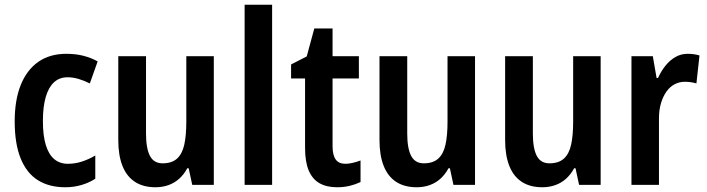

<svg xmlns="http://www.w3.org/2000/svg" viewBox="-20 -780 2981 810"><path d="M256 10Q187 10 139.5 -20Q92 -50 67 -112Q42 -174 42 -268Q42 -358 67.5 -421.5Q93 -485 141.5 -519Q190 -553 260 -553Q300 -553 332.5 -544.5Q365 -536 392 -521L359 -428Q335 -440 311.5 -447Q288 -454 265 -454Q231 -454 208 -433Q185 -412 173 -371Q161 -330 161 -269Q161 -209 173 -169Q185 -129 208.5 -109Q232 -89 266 -89Q297 -89 326 -98.5Q355 -108 382 -124V-26Q356 -9 323.5 0.5Q291 10 256 10Z M882 -543V0H791L776 -70H770Q756 -44 736 -26Q716 -8 690.5 1Q665 10 636 10Q584 10 549 -13Q514 -36 496.5 -80.5Q479 -125 479 -189V-543H596V-217Q596 -154 612.5 -122.5Q629 -91 666 -91Q705 -91 727 -111Q749 -131 757.5 -170Q766 -209 766 -267V-543Z M1128 0H1012V-760H1128Z M1437 -89Q1452 -89 1468.5 -93Q1485 -97 1501 -103V-12Q1480 -2 1455.5 4Q1431 10 1402 10Q1358 10 1328 -7Q1298 -24 1282.5 -60.5Q1267 -97 1267 -156V-449H1208V-508L1274 -542L1306 -660H1383V-543H1494V-449H1383V-163Q1383 -126 1396 -107.5Q1409 -89 1437 -89Z M1984 -543V0H1893L1878 -70H1872Q1858 -44 1838 -26Q1818 -8 1792.5 1Q1767 10 1738 10Q1686 10 1651 -13Q1616 -36 1598.5 -80.5Q1581 -125 1581 -189V-543H1698V-217Q1698 -154 1714.5 -122.5Q1731 -91 1768 -91Q1807 -91 1829 -111Q1851 -131 1859.5 -170Q1868 -209 1868 -267V-543Z M2514 -543V0H2423L2408 -70H2402Q2388 -44 2368 -26Q2348 -8 2322.5 1Q2297 10 2268 10Q2216 10 2181 -13Q2146 -36 2128.5 -80.5Q2111 -125 2111 -189V-543H2228V-217Q2228 -154 2244.5 -122.5Q2261 -91 2298 -91Q2337 -91 2359 -111Q2381 -131 2389.5 -170Q2398 -209 2398 -267V-543Z M2881 -553Q2893 -553 2905.5 -551.5Q2918 -550 2931 -546L2918 -428Q2908 -431 2896 -433Q2884 -435 2869 -435Q2846 -435 2826 -424.5Q2806 -414 2791.5 -393.5Q2777 -373 2768.5 -344.5Q2760 -316 2760 -280V0H2644V-543H2734L2750 -451H2756Q2769 -480 2787.5 -503Q2806 -526 2829.5 -539.5Q2853 -553 2881 -553Z"/></svg>

Font: Noto Sans Khmer Condensed SemiBold
Style: Regular
Weight: 600
Width: 3
Designer: Danh Hong and the Monotype Design Team
Foundry: Monotype Imaging Inc.
Version: Version 2.004